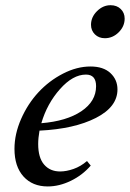

<svg xmlns="http://www.w3.org/2000/svg" viewBox="-20 -687 487 719"><path d="M372.6 -543.9Q350.1 -543.9 335.4 -558.3Q320.8 -572.8 320.8 -594.2Q320.8 -623 343.3 -645.3Q365.7 -667.5 394 -667.5Q417.5 -667.5 432.1 -653.3Q446.8 -639.2 446.8 -617.2Q446.8 -588.4 424.6 -566.2Q402.3 -543.9 372.6 -543.9ZM158.7 11.2Q101.6 11.2 67.9 -26.1Q34.2 -63.5 34.2 -129.4Q34.2 -185.1 59.1 -241.7Q84 -298.3 123.8 -341.3Q163.6 -384.3 215.6 -411.1Q267.6 -438 318.8 -438Q367.2 -438 393.6 -413.3Q419.9 -388.7 419.9 -352.1Q419.9 -286.6 339.1 -245.4Q258.3 -204.1 127.9 -197.8Q123 -169.9 123 -147.9Q123 -96.2 145.3 -70.6Q167.5 -44.9 205.1 -44.9Q228.5 -44.9 255.6 -54.4Q282.7 -64 305.7 -84L319.8 -66.9Q288.6 -30.8 245.1 -9.8Q201.7 11.2 158.7 11.2ZM301.8 -407.7Q252.9 -407.7 204.6 -353.3Q156.2 -298.8 134.8 -225.6Q229.5 -233.4 284.7 -270.5Q339.8 -307.6 339.8 -364.3Q339.8 -407.7 301.8 -407.7Z"/></svg>

Font: Elstob 14pt Medium
Style: Italic
Weight: 500
Italic angle: -20°
Designer: Peter S. Baker
Version: Version 1.015